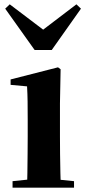

<svg xmlns="http://www.w3.org/2000/svg" viewBox="-20 -867 394 887"><path d="M38 0V-30L144 -41H214L322 -30V0ZM105 0Q106 -26 106.5 -68Q107 -110 107.5 -156Q108 -202 108 -236V-313Q108 -363 107.5 -398Q107 -433 105 -468L29 -475V-500L248 -556L260 -547L257 -390V-236Q257 -202 257.5 -156Q258 -110 259 -68Q260 -26 261 0ZM25 -847 219 -700H140L333 -847L354 -827L219 -636H140L4 -827Z"/></svg>

Font: Noto Serif TC ExtraBold
Style: Regular
Weight: 800
Designer: Ryoko NISHIZUKA 西塚涼子 (kana & ideographs); Frank Grießhammer (Latin, Greek & Cyrillic); Wenlong ZHANG 张文龙 (bopomofo); San
Foundry: Adobe
Version: Version 2.002-H1;hotconv 1.1.0;makeotfexe 2.6.0